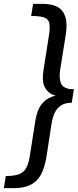

<svg xmlns="http://www.w3.org/2000/svg" viewBox="-35 -873 404 998"><path d="M186 -853Q236 -853 265.5 -836Q295 -819 305.5 -782.5Q316 -746 306 -687L278 -512Q270 -465 283.5 -437Q297 -409 349 -409L338 -339Q303 -339 281.5 -324.5Q260 -310 249 -285.5Q238 -261 233 -230L206 -55Q197 -1 178 34.5Q159 70 124.5 87.5Q90 105 36 105H-15L-5 42Q40 42 65 32Q90 22 102.5 -2Q115 -26 121 -69L149 -247Q158 -301 180.5 -330Q203 -359 234.5 -370Q266 -381 303 -381L307 -368Q271 -368 241 -380Q211 -392 196.5 -422.5Q182 -453 191 -508L219 -686Q226 -729 221.5 -751.5Q217 -774 195 -782Q173 -790 127 -790L137 -853Z"/></svg>

Font: Bitter Thin Medium
Style: Italic
Weight: 500
Italic angle: -9°
Version: Version 3.021